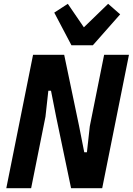

<svg xmlns="http://www.w3.org/2000/svg" viewBox="-20 -985 695 1005"><path d="M352 0 274 -373 247 -510H233L218 -374L143 0H13L153 -698H316L394 -325L421 -188H435L450 -324L525 -698H655L515 0ZM466 -748H354L264 -919L335 -965L419 -842L546 -965L609 -910Z"/></svg>

Font: IBM Plex Sans Condensed
Style: Bold Italic
Weight: 700
Width: 3
Italic angle: -11.31°
Designer: Mike Abbink, Paul van der Laan, Pieter van Rosmalen
Foundry: Bold Monday
Version: Version 3.201